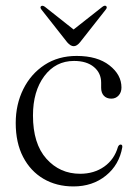

<svg xmlns="http://www.w3.org/2000/svg" viewBox="-20 -660 484 690"><path d="M416.5 -345.5Q416.5 -328 406.2 -316.8Q396 -305.5 380 -305.5Q363 -305.5 353.2 -316Q343.5 -326.5 343.5 -344.5V-363Q343.5 -397.5 317.5 -419.2Q291.5 -441 246 -441Q180 -441 139.2 -386.5Q98.5 -332 98.5 -245Q98.5 -143.5 146.8 -89.5Q195 -35.5 268 -35.5Q318 -35.5 354.5 -61.2Q391 -87 404 -132.5Q408 -140.5 413.5 -140.5Q420.5 -140.5 419.5 -131Q408.5 -67.5 360.5 -28.8Q312.5 10 244 10Q183 10 136.2 -17.5Q89.5 -45 63 -96Q36.5 -147 36.5 -218Q36.5 -285 63.8 -339.8Q91 -394.5 140.2 -426.8Q189.5 -459 255.5 -459Q330 -459 373.2 -425.2Q416.5 -391.5 416.5 -345.5ZM267.5 -508Q256 -494 245 -494Q233.5 -494 221.5 -508L129 -625.5Q122.5 -634 128 -638Q133 -641.5 141.5 -635.5L244.5 -554L348 -635.5Q356.5 -642 361.5 -638Q366.5 -633.5 360 -625.5Z"/></svg>

Font: Fraunces 72pt Light
Style: Regular
Weight: 300
Version: Version 1.000;[0bf87f6ff]